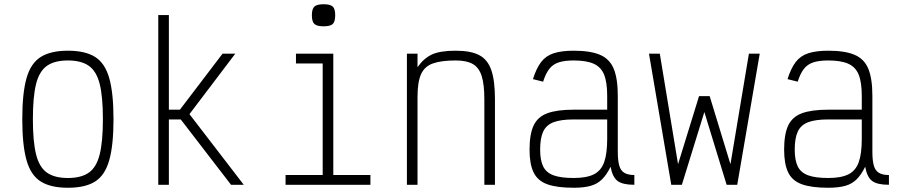

<svg xmlns="http://www.w3.org/2000/svg" viewBox="-20 -871 4240 905"><path d="M300 14Q219 14 172 -15.5Q125 -45 105 -116Q85 -187 85 -309Q85 -432 105 -502.5Q125 -573 172 -602.5Q219 -632 300 -632Q382 -632 428.5 -602.5Q475 -573 495 -502.5Q515 -432 515 -309Q515 -187 495 -116Q475 -45 428.5 -15.5Q382 14 300 14ZM300 -32Q363 -32 399 -57.5Q435 -83 450 -143.5Q465 -204 465 -309Q465 -415 450 -475Q435 -535 399 -560.5Q363 -586 300 -586Q237 -586 201 -560.5Q165 -535 150 -475Q135 -415 135 -309Q135 -204 150 -143.5Q165 -83 201 -57.5Q237 -32 300 -32Z M726 0V-800H776V-354H828L1029 -618H1089L873 -333L1129 0H1069L832 -308H776V0Z M1501 0V-603L1532 -572H1375V-618H1551V0ZM1326 0V-46H1726V0ZM1505 -747Q1474 -747 1462 -758Q1450 -769 1450 -799Q1450 -829 1462 -840Q1474 -851 1505 -851Q1537 -851 1548.5 -840Q1560 -829 1560 -799Q1560 -769 1548.5 -758Q1537 -747 1505 -747Z M1898 0V-618H1948V-554Q1976 -595 2014.5 -613.5Q2053 -632 2128 -632Q2199 -632 2239 -611Q2279 -590 2296 -540Q2313 -490 2313 -403V0H2263V-403Q2263 -473 2250.5 -512.5Q2238 -552 2209 -569Q2180 -586 2128 -586Q2060 -586 2020.5 -572Q1981 -558 1964.5 -521Q1948 -484 1948 -414V0Z M2684 14Q2605 14 2559.5 -2.5Q2514 -19 2495 -58.5Q2476 -98 2476 -166Q2476 -238 2495 -279Q2514 -320 2559.5 -337Q2605 -354 2684 -354H2842V-419Q2842 -483 2827.5 -519Q2813 -555 2778.5 -570.5Q2744 -586 2684 -586Q2641 -586 2613.5 -577Q2586 -568 2569 -546Q2552 -524 2540 -486L2492 -498Q2508 -549 2530.5 -578.5Q2553 -608 2590 -620Q2627 -632 2684 -632Q2763 -632 2808.5 -612.5Q2854 -593 2873 -546.5Q2892 -500 2892 -419V-156Q2892 -114 2899 -90Q2906 -66 2923.5 -56Q2941 -46 2970 -46V0Q2915 0 2891 -18Q2867 -36 2858 -85Q2840 -48 2818 -26Q2796 -4 2764 5Q2732 14 2684 14ZM2684 -32Q2744 -32 2778.5 -49Q2813 -66 2827.5 -106Q2842 -146 2842 -216V-308H2684Q2624 -308 2589.5 -295Q2555 -282 2540.5 -251Q2526 -220 2526 -166Q2526 -115 2540.5 -86Q2555 -57 2589.5 -44.5Q2624 -32 2684 -32Z M3144 0 3039 -618H3090L3176 -97L3275 -418H3325L3423 -97L3510 -618H3561L3455 0H3405L3300 -343L3194 0Z M3884 14Q3805 14 3759.5 -2.5Q3714 -19 3695 -58.5Q3676 -98 3676 -166Q3676 -238 3695 -279Q3714 -320 3759.5 -337Q3805 -354 3884 -354H4042V-419Q4042 -483 4027.5 -519Q4013 -555 3978.5 -570.5Q3944 -586 3884 -586Q3841 -586 3813.5 -577Q3786 -568 3769 -546Q3752 -524 3740 -486L3692 -498Q3708 -549 3730.5 -578.5Q3753 -608 3790 -620Q3827 -632 3884 -632Q3963 -632 4008.5 -612.5Q4054 -593 4073 -546.5Q4092 -500 4092 -419V-156Q4092 -114 4099 -90Q4106 -66 4123.5 -56Q4141 -46 4170 -46V0Q4115 0 4091 -18Q4067 -36 4058 -85Q4040 -48 4018 -26Q3996 -4 3964 5Q3932 14 3884 14ZM3884 -32Q3944 -32 3978.5 -49Q4013 -66 4027.5 -106Q4042 -146 4042 -216V-308H3884Q3824 -308 3789.5 -295Q3755 -282 3740.5 -251Q3726 -220 3726 -166Q3726 -115 3740.5 -86Q3755 -57 3789.5 -44.5Q3824 -32 3884 -32Z"/></svg>

Font: Victor Mono Thin
Style: Regular
Weight: 100
Monospace: yes
Designer: Rune Bjørnerås
Version: Version 1.561;gftools[0.9.30]